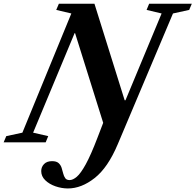

<svg xmlns="http://www.w3.org/2000/svg" viewBox="-81 -782 1074 1055"><path d="M292 253.5Q258 253.5 224 241.8Q190 230 167.8 208.5Q145.5 187 145.5 158Q145.5 135.5 161 119.5Q176.5 103.5 205 103.5Q229 103.5 240.8 114Q252.5 124.5 257.5 140Q262.5 155.5 266.2 171Q270 186.5 277.5 197Q285 207.5 301.5 207.5Q319.5 207.5 341 189.2Q362.5 171 390.2 120.8Q418 70.5 454.5 -25L486 -107L331.5 -600H329L101 -53L184 -34L170 0H-61L-46.5 -34L42 -53L311 -708L228 -727.5L242.5 -761.5H438L604 -231H608.5L807 -708L724.5 -727.5L738.5 -761.5H973L958.5 -727.5L869.5 -708L580 -22.5L566 10.5Q512 139 439.2 196.2Q366.5 253.5 292 253.5Z"/></svg>

Font: Libre Caslon Text Bold
Style: Italic
Weight: 700
Italic angle: -22.583°
Designer: Pablo Impallari, Rodrigo Fuenzalida, Katja Schimmel
Foundry: Pablo Impallari, Rodrigo Fuenzalida
Version: Version 2.000